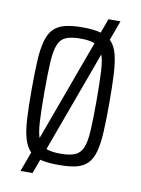

<svg xmlns="http://www.w3.org/2000/svg" viewBox="-74 -617 531 723"><g transform="rotate(10 191.5 -255.0)"><path d="M55 55 282 -565H328L101 55ZM192 8Q151 8 124 1.5Q97 -5 81 -22Q65 -39 56.5 -68.5Q48 -98 45.5 -143.5Q43 -189 43 -254Q43 -319 45.5 -365Q48 -411 56.5 -441Q65 -471 81 -487.5Q97 -504 124 -511Q151 -518 192 -518Q233 -518 259.5 -511Q286 -504 302.5 -487.5Q319 -471 327 -441Q335 -411 337.5 -365Q340 -319 340 -254Q340 -189 337.5 -143.5Q335 -98 327 -68.5Q319 -39 302.5 -22Q286 -5 259.5 1.5Q233 8 192 8ZM192 -35Q227 -35 247 -43.5Q267 -52 276.5 -74.5Q286 -97 288.5 -140.5Q291 -184 291 -254Q291 -325 288.5 -368.5Q286 -412 276.5 -435Q267 -458 247 -466.5Q227 -475 192 -475Q156 -475 136 -466.5Q116 -458 106.5 -435Q97 -412 94.5 -368.5Q92 -325 92 -254Q92 -184 94.5 -140.5Q97 -97 106 -74.5Q115 -52 135.5 -43.5Q156 -35 192 -35Z"/></g></svg>

Font: Saira ExtraCondensed Light
Style: Regular
Weight: 300
Width: 2
Designer: Hector Gatti with collaboration of the Omnibus-Type team
Foundry: Omnibus-Type
Version: Version 1.101